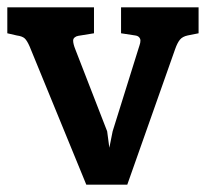

<svg xmlns="http://www.w3.org/2000/svg" viewBox="-37 -505 563 525"><path d="M506 -485V-414L476 -408Q462 -405 455 -396.5Q448 -388 442 -371L311 0H199L44 -378Q37 -394 30.5 -400Q24 -406 9 -408L-17 -414V-485H220V-414L177 -407Q171 -406 167 -402.5Q163 -399 163 -394Q163 -385 169 -370L256 -146L262 -101L271 -146L341 -370Q342 -374 344.5 -381Q347 -388 347 -394Q347 -399 343.5 -403Q340 -407 333 -408L294 -414V-485Z"/></svg>

Font: Enriqueta SemiBold
Style: Regular
Weight: 600
Designer: Viviana Monsalve, Gustavo Ibarra
Foundry: 72Puntos
Version: Version 2.000